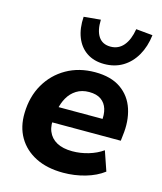

<svg xmlns="http://www.w3.org/2000/svg" viewBox="-115 -843 792 938"><g transform="rotate(15 281.5 -374.0)"><path d="M293 11Q211 11 153 -18.5Q95 -48 64.5 -100.5Q34 -153 36 -223Q38 -306 74.5 -369Q111 -432 174 -468Q237 -504 318 -504Q399 -504 449 -469Q499 -434 518.5 -374Q538 -314 528 -240L525 -213H158L170 -293H425L410 -278Q415 -315 406.5 -343Q398 -371 375.5 -387Q353 -403 315 -403Q278 -403 251 -386Q224 -369 208 -340.5Q192 -312 186 -278L181 -245Q173 -200 186 -168Q199 -136 230 -119Q261 -102 309 -102Q350 -102 390.5 -114Q431 -126 462 -148L496 -49Q458 -20 404 -4.5Q350 11 293 11ZM349 -554Q297 -554 260.5 -578.5Q224 -603 206.5 -647.5Q189 -692 193 -751L278 -759Q276 -704 296 -674Q316 -644 357 -644Q397 -644 422.5 -674Q448 -704 457 -759L541 -751Q534 -692 508.5 -647.5Q483 -603 442.5 -578.5Q402 -554 349 -554Z"/></g></svg>

Font: Nunito Sans 11pt ExtraBold
Style: Italic
Weight: 800
Italic angle: -9°
Version: Version 3.101;gftools[0.9.27]